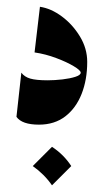

<svg xmlns="http://www.w3.org/2000/svg" viewBox="-20 -366 311 575"><path d="M99.6 -345.7Q132.8 -340.8 165.3 -316.7Q197.8 -292.5 219.5 -256.6Q241.2 -220.7 241.2 -180.7Q241.2 -127.4 224.4 -84.7Q207.5 -42 175.3 -17.3Q143.1 7.3 96.7 7.3Q45.9 7.3 29.3 -16.1L43.9 -148.4Q53.2 -135.7 70.8 -130.6Q88.4 -125.5 122.6 -125.5Q144 -125.5 167 -128.2Q189.9 -130.9 205.8 -136Q221.7 -141.1 221.7 -148.4Q221.7 -155.3 200.9 -167.7Q180.2 -180.2 148.4 -192.1Q116.7 -204.1 83.5 -209ZM135.7 73.7Q170.9 96.7 193.4 131.3L135.7 189Q112.8 155.8 78.1 131.3Z"/></svg>

Font: Lateef ExtraBold
Style: Regular
Weight: 800
Designer: SIL International
Foundry: SIL International
Version: Version 4.200